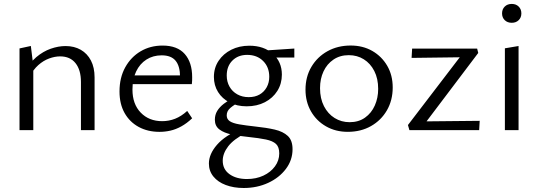

<svg xmlns="http://www.w3.org/2000/svg" viewBox="-20 -650 2706 959"><path d="M384.3 0V-240.3Q384.3 -300.7 357.2 -334.5Q330.1 -368.4 280.4 -368.4Q254.1 -368.4 225.4 -357.9Q196.6 -347.3 171.6 -325.1Q146.5 -302.8 128.4 -267.7L104.7 -290.6Q127.7 -336.2 161.4 -364.7Q195.1 -393.2 233.3 -406.6Q271.6 -420 307.5 -420Q350.9 -420 383.5 -401.3Q416 -382.6 434.2 -347.7Q452.4 -312.8 452.4 -263.4V0ZM77.5 0V-408.1L134.1 -420.4L146.3 -321.3V0Z M776.6 8.6Q718.1 8.6 672.9 -15.9Q627.7 -40.4 602.3 -85.5Q576.9 -130.7 576.9 -193.1Q576.9 -261.9 605.4 -313.6Q634 -365.3 682.4 -393.8Q730.9 -422.4 792 -422.4Q865.7 -422.4 902.8 -380.3Q939.8 -338.2 939.8 -264.6Q939.8 -256.5 939.6 -247.5Q939.5 -238.4 938.2 -229.8H879.4V-265.2Q879.4 -319.4 857.2 -346.5Q835.1 -373.6 787.5 -373.6Q744.4 -373.6 711.3 -352.5Q678.2 -331.3 659.9 -292.9Q641.6 -254.5 641.6 -202.4Q641.6 -130.1 682.9 -87.5Q724.1 -44.8 790 -44.8Q823.9 -44.8 854.9 -57Q885.8 -69.2 915 -95.9L939.7 -59.1Q912.8 -33.7 885.5 -18.7Q858.1 -3.6 831 2.5Q803.9 8.6 776.6 8.6ZM615.5 -229.8 624.1 -273.4H928.8V-229.8Z M1197.3 289Q1147.2 289 1107.7 274.1Q1068.3 259.3 1045.8 231.6Q1023.4 204 1023.4 166.7Q1023.4 119.7 1063.8 73.2Q1104.1 26.7 1186.9 -8L1207.1 14.9Q1147.5 45 1120 80.6Q1092.5 116.3 1092.5 152.9Q1092.5 195.6 1126.2 219.9Q1159.9 244.2 1213.8 244.2Q1259.1 244.2 1295.6 227.2Q1332.1 210.1 1353.4 180.9Q1374.8 151.7 1374.8 116.2Q1374.8 84.1 1358.5 68.9Q1342.1 53.8 1308 46.7Q1273.8 39.6 1219.2 33.9Q1175.3 29.6 1137.1 21.8Q1099 13.9 1076.1 -3.3Q1053.2 -20.5 1053.2 -51.9Q1053.2 -76.5 1064.7 -95.6Q1076.2 -114.7 1097.5 -131.3Q1118.8 -147.8 1148.3 -163.8L1174.1 -139.6Q1148.7 -126.4 1130.6 -110.9Q1112.4 -95.5 1112.4 -73.8Q1112.4 -54.9 1127.8 -44.6Q1143.2 -34.4 1174.9 -28.9Q1206.6 -23.4 1255.1 -18.1Q1310.2 -12.4 1352.1 -2.8Q1394 6.9 1417.6 29.1Q1441.2 51.2 1441.2 95.2Q1441.2 149.6 1407.9 193.8Q1374.5 238 1319.2 263.5Q1263.9 289 1197.3 289ZM1212.2 -119Q1163.8 -119 1126.8 -138.1Q1089.7 -157.3 1069.1 -190.4Q1048.4 -223.5 1048.4 -265.8Q1048.4 -311.2 1071.9 -346.4Q1095.4 -381.6 1135.2 -401.6Q1175.1 -421.7 1225.5 -421.7Q1297.8 -421.7 1342.9 -381.4Q1387.9 -341.1 1387.9 -277.3Q1387.9 -232.2 1365.4 -196.1Q1342.8 -160.1 1303.1 -139.5Q1263.4 -119 1212.2 -119ZM1222.2 -164.8Q1253.6 -164.8 1276.4 -177.8Q1299.1 -190.8 1312 -214Q1324.9 -237.3 1324.9 -266.5Q1324.9 -315 1294.2 -345.4Q1263.6 -375.9 1214.5 -375.9Q1169.4 -375.9 1141 -347.7Q1112.5 -319.5 1112.5 -272.8Q1112.5 -241.8 1126.4 -217.2Q1140.3 -192.6 1165.3 -178.7Q1190.2 -164.8 1222.2 -164.8ZM1295.9 -362.5 1285.6 -396.6 1450.1 -407.5V-362.5Z M1717 8.5Q1656.2 8.5 1608.4 -18.9Q1560.6 -46.2 1533.3 -93.8Q1505.9 -141.5 1505.9 -202.1Q1505.9 -266.5 1535.4 -316.2Q1564.8 -365.9 1615.9 -394.3Q1667 -422.6 1731.5 -422.6Q1792.3 -422.6 1839.5 -395.6Q1886.7 -368.5 1914.1 -321.4Q1941.5 -274.3 1941.5 -213.1Q1941.5 -149.3 1912.6 -99Q1883.6 -48.8 1833 -20.2Q1782.5 8.5 1717 8.5ZM1726.3 -39.7Q1771.3 -39.7 1803.3 -62.5Q1835.3 -85.2 1852.1 -123.1Q1868.9 -161 1868.9 -206Q1868.9 -257.6 1849.5 -295.4Q1830.2 -333.2 1797.2 -353.8Q1764.2 -374.5 1722.2 -374.5Q1678.2 -374.5 1645.7 -352.5Q1613.2 -330.5 1595.9 -293.4Q1578.5 -256.3 1578.5 -209.7Q1578.5 -158.1 1598.1 -119.8Q1617.7 -81.5 1651.3 -60.6Q1684.8 -39.7 1726.3 -39.7Z M2017.6 -25.5 2294.6 -387.7 2330.7 -364.6 2035.8 -360.8 2038.5 -407.4H2363.2L2368.7 -385.5L2090.6 -17.5L2058.5 -43.3L2376 -46.5L2373.3 0H2024.9Z M2501.8 0V-408.7L2570.1 -420.2V0ZM2536.2 -536.2Q2514.5 -536.2 2501.1 -549.3Q2487.7 -562.4 2487.7 -583Q2487.7 -604.1 2501.1 -617.2Q2514.5 -630.4 2536.2 -630.4Q2557.3 -630.4 2570.7 -617.2Q2584.1 -604.1 2584.1 -583Q2584.1 -562.4 2570.7 -549.3Q2557.3 -536.2 2536.2 -536.2Z"/></svg>

Font: Ysabeau
Style: Bold
Weight: 700
Designer: Christian Thalmann (Catharsis Fonts)
Version: Version 2.000;gftools[0.9.27.dev2+g8671c4b]